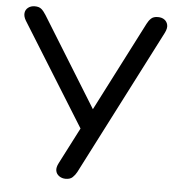

<svg xmlns="http://www.w3.org/2000/svg" viewBox="-52 -760 751 816"><g transform="rotate(5 323.5 -352.5)"><path d="M258 7Q242 7 230 -1.5Q218 -10 215.5 -24Q213 -38 223 -57L312 -230V-196L31 -648Q21 -665 22.5 -679.5Q24 -694 35.5 -703Q47 -712 64 -712Q82 -712 92 -703.5Q102 -695 112 -679L358 -281H339L543 -679Q550 -693 560 -702.5Q570 -712 589 -712Q606 -712 617 -704Q628 -696 631 -682Q634 -668 624 -648L305 -26Q298 -13 287.5 -3Q277 7 258 7Z"/></g></svg>

Font: Nunito Medium
Style: Regular
Weight: 500
Designer: Vernon Adams
Foundry: Vernon Adams
Version: Version 3.602